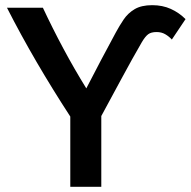

<svg xmlns="http://www.w3.org/2000/svg" viewBox="-20 -723 738 743"><path d="M252 0V-272Q183 -378 122 -482.5Q61 -587 7 -693H146Q183 -614 225 -535.5Q267 -457 314 -381Q341 -434 371 -490.5Q401 -547 428 -597Q442 -623 458.5 -647.5Q475 -672 501 -687.5Q527 -703 569 -703Q609 -703 641 -688.5Q673 -674 698 -649L645 -570Q634 -582 619.5 -590.5Q605 -599 586 -599Q565 -599 553.5 -590.5Q542 -582 529 -560Q493 -498 451.5 -421Q410 -344 372 -274V0Z"/></svg>

Font: Ubuntu Sans SemiBold
Style: Regular
Weight: 600
Designer: Dalton Maag Ltd
Foundry: Dalton Maag Ltd
Version: Version 1.006; ttfautohint (v1.8.4.7-5d5b)